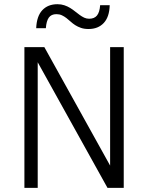

<svg xmlns="http://www.w3.org/2000/svg" viewBox="-20 -902 711 922"><path d="M496.1 0 161.1 -603V0H97.2V-675.8H192.9L508.8 -106.9V-675.8H574.2V0ZM153.8 -766.6Q156.2 -824.2 183.1 -853Q210 -881.8 255.9 -881.8Q273.9 -881.8 289.1 -876.7Q304.2 -871.6 316.9 -863.8Q329.6 -856 340.8 -846.9Q352.1 -837.9 362.8 -830.1Q373.5 -822.3 384.5 -817.1Q395.5 -812 408.2 -812Q433.1 -812 445.8 -827.6Q458.5 -843.3 460.9 -877H506.8Q505.4 -820.8 478.3 -791.7Q451.2 -762.7 405.3 -762.7Q384.3 -762.7 368.9 -768.1Q353.5 -773.4 341.3 -781.2Q329.1 -789.1 319.1 -798.3Q309.1 -807.6 298.8 -815.4Q288.6 -823.2 277.1 -828.6Q265.6 -834 251 -834Q226.1 -834 214.4 -817.4Q202.6 -800.8 200.2 -766.6Z"/></svg>

Font: Clear Sans Light
Style: Regular
Weight: 300
Foundry: Intel Corporation
Version: Version 1.00